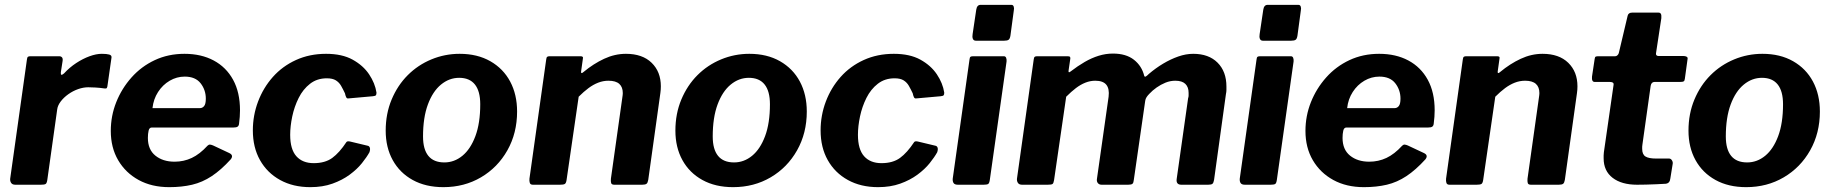

<svg xmlns="http://www.w3.org/2000/svg" viewBox="-20 -762 7556 792"><path d="M43 0Q31 0 26 -7.5Q21 -15 22 -25L91 -516Q92 -525 95 -527.5Q98 -530 105 -530H224Q232 -530 236 -525Q240 -520 238 -509L231 -464Q230 -454 233.5 -453.5Q237 -453 244 -459Q267 -484 294.5 -502Q322 -520 349.5 -530Q377 -540 400 -540Q420 -540 430.5 -537Q441 -534 440 -525L424 -413Q423 -402 420.5 -399Q418 -396 412 -397Q392 -400 373.5 -401Q355 -402 344 -402Q324 -402 302.5 -394.5Q281 -387 262 -373.5Q243 -360 230.5 -343.5Q218 -327 216 -311L175 -19Q173 -6 168 -3Q163 0 149 0H43Z M678 10Q606 10 552 -19.5Q498 -49 467.5 -101Q437 -153 437 -222Q437 -284 459.5 -340.5Q482 -397 522.5 -442.5Q563 -488 618.5 -514Q674 -540 741 -540Q810 -540 861.5 -512.5Q913 -485 941.5 -433Q970 -381 970 -307Q970 -294 969 -280Q968 -266 966 -251Q965 -243 960 -239.5Q955 -236 943 -236H606Q596 -236 593 -223Q590 -210 590 -193Q590 -145 621 -120Q652 -95 700 -95Q738 -95 771 -110.5Q804 -126 836 -161Q841 -166 846.5 -165.5Q852 -165 859 -162L925 -131Q945 -122 932 -105Q892 -61 853.5 -35.5Q815 -10 772.5 0Q730 10 678 10ZM805 -316Q815 -316 822 -324.5Q829 -333 829 -355Q829 -391 807.5 -418.5Q786 -446 742 -446Q709 -446 680 -429Q651 -412 632 -382.5Q613 -353 609 -316Z M1325 -540Q1391 -540 1434.5 -516Q1478 -492 1502.5 -455.5Q1527 -419 1533 -380Q1533 -372 1530.5 -369Q1528 -366 1518 -365L1417 -356Q1411 -355 1408 -361Q1405 -367 1403 -377Q1395 -394 1387 -408Q1379 -422 1365.5 -430.5Q1352 -439 1328 -439Q1288 -439 1259 -416.5Q1230 -394 1212 -358Q1194 -322 1185.5 -281.5Q1177 -241 1177 -206Q1177 -146 1202.5 -117.5Q1228 -89 1274 -89Q1321 -89 1350.5 -110.5Q1380 -132 1409 -176Q1413 -181 1425 -178L1496 -161Q1503 -160 1505.5 -153Q1508 -146 1504 -134Q1493 -114 1473 -89Q1453 -64 1422.5 -41.5Q1392 -19 1351.5 -4.5Q1311 10 1260 10Q1189 10 1135.5 -19.5Q1082 -49 1052.5 -101.5Q1023 -154 1023 -224Q1023 -286 1044.5 -343Q1066 -400 1105.5 -444.5Q1145 -489 1201 -514.5Q1257 -540 1325 -540Z M1809 10Q1736 10 1682.5 -19.5Q1629 -49 1600 -101.5Q1571 -154 1571 -223Q1571 -293 1595.5 -351.5Q1620 -410 1662 -452Q1704 -494 1759.5 -517Q1815 -540 1876 -540Q1949 -540 2002.5 -509.5Q2056 -479 2084.5 -425.5Q2113 -372 2113 -302Q2113 -213 2073 -142Q2033 -71 1964 -30.5Q1895 10 1809 10ZM1813 -92Q1854 -92 1887.5 -119.5Q1921 -147 1941 -200.5Q1961 -254 1961 -332Q1961 -386 1939 -413.5Q1917 -441 1874 -441Q1833 -441 1799 -413Q1765 -385 1745 -331Q1725 -277 1725 -199Q1725 -146 1747 -119Q1769 -92 1813 -92Z M2178 0Q2168 0 2165.5 -7.5Q2163 -15 2164 -25L2233 -516Q2234 -525 2237 -527.5Q2240 -530 2247 -530H2375Q2381 -530 2383.5 -527.5Q2386 -525 2384 -517L2377 -467Q2376 -455 2387 -465Q2428 -499 2472 -519.5Q2516 -540 2562 -540Q2630 -540 2668 -503Q2706 -466 2706 -406Q2706 -399 2705.5 -392Q2705 -385 2704 -378L2654 -20Q2652 -8 2647 -4Q2642 0 2629 0H2514Q2503 0 2501 -7Q2499 -14 2500 -25L2547 -359Q2548 -365 2548.5 -370Q2549 -375 2549 -378Q2549 -403 2534.5 -416Q2520 -429 2490 -429Q2468 -429 2447.5 -421Q2427 -413 2407.5 -398.5Q2388 -384 2367 -363L2317 -19Q2315 -6 2309.5 -3Q2304 0 2290 0H2178Z M3004 10Q2931 10 2877.5 -19.5Q2824 -49 2795 -101.5Q2766 -154 2766 -223Q2766 -293 2790.5 -351.5Q2815 -410 2857 -452Q2899 -494 2954.5 -517Q3010 -540 3071 -540Q3144 -540 3197.5 -509.5Q3251 -479 3279.5 -425.5Q3308 -372 3308 -302Q3308 -213 3268 -142Q3228 -71 3159 -30.5Q3090 10 3004 10ZM3008 -92Q3049 -92 3082.5 -119.5Q3116 -147 3136 -200.5Q3156 -254 3156 -332Q3156 -386 3134 -413.5Q3112 -441 3069 -441Q3028 -441 2994 -413Q2960 -385 2940 -331Q2920 -277 2920 -199Q2920 -146 2942 -119Q2964 -92 3008 -92Z M3667 -540Q3733 -540 3776.5 -516Q3820 -492 3844.5 -455.5Q3869 -419 3875 -380Q3875 -372 3872.5 -369Q3870 -366 3860 -365L3759 -356Q3753 -355 3750 -361Q3747 -367 3745 -377Q3737 -394 3729 -408Q3721 -422 3707.5 -430.5Q3694 -439 3670 -439Q3630 -439 3601 -416.5Q3572 -394 3554 -358Q3536 -322 3527.5 -281.5Q3519 -241 3519 -206Q3519 -146 3544.5 -117.5Q3570 -89 3616 -89Q3663 -89 3692.5 -110.5Q3722 -132 3751 -176Q3755 -181 3767 -178L3838 -161Q3845 -160 3847.5 -153Q3850 -146 3846 -134Q3835 -114 3815 -89Q3795 -64 3764.5 -41.5Q3734 -19 3693.5 -4.5Q3653 10 3602 10Q3531 10 3477.5 -19.5Q3424 -49 3394.5 -101.5Q3365 -154 3365 -224Q3365 -286 3386.5 -343Q3408 -400 3447.5 -444.5Q3487 -489 3543 -514.5Q3599 -540 3667 -540Z M4063 -20Q4061 -6 4056 -3Q4051 0 4037 0H3931Q3918 0 3913.5 -7Q3909 -14 3910 -25L3979 -515Q3980 -525 3983 -527.5Q3986 -530 3994 -530H4121Q4128 -530 4130.5 -523Q4133 -516 4132 -508ZM4148 -615Q4146 -602 4140.5 -598Q4135 -594 4121 -594H4006Q3996 -594 3993 -602Q3990 -610 3992 -621L4007 -722Q4010 -742 4025 -742H4152Q4159 -742 4161.5 -735Q4164 -728 4162 -719Z M4196 0Q4184 0 4179 -7.5Q4174 -15 4175 -25L4244 -516Q4245 -525 4248 -527.5Q4251 -530 4258 -530H4385Q4393 -530 4394.5 -526Q4396 -522 4394 -513L4388 -472Q4386 -459 4396 -467Q4426 -490 4454.5 -506.5Q4483 -523 4512 -532Q4541 -541 4571 -541Q4625 -541 4657.5 -515.5Q4690 -490 4700 -449Q4702 -444 4706.5 -446.5Q4711 -449 4719 -457Q4747 -481 4778 -499.5Q4809 -518 4840.5 -529Q4872 -540 4902 -540Q4966 -540 5002.5 -503.5Q5039 -467 5039 -405Q5039 -398 5039 -390.5Q5039 -383 5037 -374L4988 -20Q4986 -8 4981.5 -4Q4977 0 4964 0H4853Q4830 0 4834 -25L4881 -357Q4883 -362 4883 -368Q4883 -374 4883 -379Q4883 -403 4869.5 -416Q4856 -429 4828 -429Q4807 -429 4787.5 -421Q4768 -413 4751 -401Q4734 -389 4721 -375Q4714 -368 4709.5 -361Q4705 -354 4704 -346L4657 -20Q4656 -8 4651.5 -4Q4647 0 4634 0H4524Q4514 0 4508.5 -7Q4503 -14 4505 -25L4553 -363Q4557 -396 4543.5 -412.5Q4530 -429 4498 -429Q4477 -429 4457 -421Q4437 -413 4418 -398.5Q4399 -384 4378 -363L4328 -19Q4326 -6 4321.5 -3Q4317 0 4302 0H4196Z M5247 -20Q5245 -6 5240 -3Q5235 0 5221 0H5115Q5102 0 5097.5 -7Q5093 -14 5094 -25L5163 -515Q5164 -525 5167 -527.5Q5170 -530 5178 -530H5305Q5312 -530 5314.5 -523Q5317 -516 5316 -508ZM5332 -615Q5330 -602 5324.5 -598Q5319 -594 5305 -594H5190Q5180 -594 5177 -602Q5174 -610 5176 -621L5191 -722Q5194 -742 5209 -742H5336Q5343 -742 5345.5 -735Q5348 -728 5346 -719Z M5606 10Q5534 10 5480 -19.5Q5426 -49 5395.5 -101Q5365 -153 5365 -222Q5365 -284 5387.5 -340.5Q5410 -397 5450.5 -442.5Q5491 -488 5546.5 -514Q5602 -540 5669 -540Q5738 -540 5789.5 -512.5Q5841 -485 5869.5 -433Q5898 -381 5898 -307Q5898 -294 5897 -280Q5896 -266 5894 -251Q5893 -243 5888 -239.5Q5883 -236 5871 -236H5534Q5524 -236 5521 -223Q5518 -210 5518 -193Q5518 -145 5549 -120Q5580 -95 5628 -95Q5666 -95 5699 -110.5Q5732 -126 5764 -161Q5769 -166 5774.5 -165.5Q5780 -165 5787 -162L5853 -131Q5873 -122 5860 -105Q5820 -61 5781.5 -35.5Q5743 -10 5700.5 0Q5658 10 5606 10ZM5733 -316Q5743 -316 5750 -324.5Q5757 -333 5757 -355Q5757 -391 5735.5 -418.5Q5714 -446 5670 -446Q5637 -446 5608 -429Q5579 -412 5560 -382.5Q5541 -353 5537 -316Z M5959 0Q5949 0 5946.5 -7.5Q5944 -15 5945 -25L6014 -516Q6015 -525 6018 -527.5Q6021 -530 6028 -530H6156Q6162 -530 6164.5 -527.5Q6167 -525 6165 -517L6158 -467Q6157 -455 6168 -465Q6209 -499 6253 -519.5Q6297 -540 6343 -540Q6411 -540 6449 -503Q6487 -466 6487 -406Q6487 -399 6486.5 -392Q6486 -385 6485 -378L6435 -20Q6433 -8 6428 -4Q6423 0 6410 0H6295Q6284 0 6282 -7Q6280 -14 6281 -25L6328 -359Q6329 -365 6329.5 -370Q6330 -375 6330 -378Q6330 -403 6315.5 -416Q6301 -429 6271 -429Q6249 -429 6228.5 -421Q6208 -413 6188.5 -398.5Q6169 -384 6148 -363L6098 -19Q6096 -6 6090.5 -3Q6085 0 6071 0H5959Z M6733 0Q6669 0 6632 -28.5Q6595 -57 6595 -109Q6595 -115 6595 -121Q6595 -127 6596 -134L6636 -412Q6637 -419 6632.5 -421.5Q6628 -424 6620 -424H6558Q6545 -424 6547 -446L6558 -519Q6559 -527 6562.5 -528.5Q6566 -530 6574 -530H6643Q6648 -530 6652.5 -534.5Q6657 -539 6658 -545L6694 -697Q6697 -710 6713 -710H6821Q6828 -710 6831 -705Q6834 -700 6833 -687L6811 -542Q6810 -537 6813 -534Q6816 -531 6821 -531H6924Q6932 -531 6937.5 -528Q6943 -525 6941 -517L6930 -437Q6929 -429 6925.5 -426.5Q6922 -424 6911 -424H6805Q6792 -424 6789 -408L6755 -166Q6754 -161 6754 -157Q6754 -153 6754 -148Q6754 -125 6767.5 -116.5Q6781 -108 6811 -108H6865Q6872 -108 6876.5 -101Q6881 -94 6880 -87L6870 -25Q6868 -6 6851 -4Q6834 -3 6812.5 -2Q6791 -1 6770 -0.5Q6749 0 6733 0Z M7183 10Q7110 10 7056.5 -19.5Q7003 -49 6974 -101.5Q6945 -154 6945 -223Q6945 -293 6969.5 -351.5Q6994 -410 7036 -452Q7078 -494 7133.5 -517Q7189 -540 7250 -540Q7323 -540 7376.5 -509.5Q7430 -479 7458.5 -425.5Q7487 -372 7487 -302Q7487 -213 7447 -142Q7407 -71 7338 -30.5Q7269 10 7183 10ZM7187 -92Q7228 -92 7261.5 -119.5Q7295 -147 7315 -200.5Q7335 -254 7335 -332Q7335 -386 7313 -413.5Q7291 -441 7248 -441Q7207 -441 7173 -413Q7139 -385 7119 -331Q7099 -277 7099 -199Q7099 -146 7121 -119Q7143 -92 7187 -92Z"/></svg>

Font: Libre Franklin
Style: Bold Italic
Weight: 700
Italic angle: -8°
Designer: Pablo Impallari, Rodrigo Fuenzalida, Nhung Nguyen
Foundry: Impallari Type
Version: Version 3.000